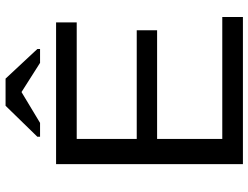

<svg xmlns="http://www.w3.org/2000/svg" viewBox="-124 -790 914 707"><g transform="rotate(-90 333.5 -437.0)"><path d="M624 0H82V-688H604V-612H175V-391H575V-316H175V-76H624ZM397 -874 506 -757V-747H455L348 -815H347L234 -747H183V-757L297 -874Z"/></g></svg>

Font: Libra Sans
Style: Regular
Weight: 400
Foundry: Context Ltd
Version: Version 1.002